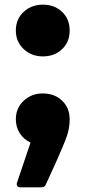

<svg xmlns="http://www.w3.org/2000/svg" viewBox="-20 -570 368 824"><path d="M48 -439Q48 -488 81.5 -519Q115 -550 164 -550Q214 -550 246.5 -519Q279 -488 279 -439Q279 -390 246.5 -359Q214 -328 164 -328Q115 -328 81.5 -359.5Q48 -391 48 -439ZM164 -169Q214 -169 246.5 -138Q279 -107 279 -58Q279 -21 267 14Q255 49 220 127L177 221Q172 234 157 234H68Q58 234 54 228Q50 222 53 214L111 42Q82 28 65 2Q48 -24 48 -58Q48 -106 81.5 -137.5Q115 -169 164 -169Z"/></svg>

Font: LINE Seed JP_TTF ExtraBold
Style: Regular
Weight: 800
Designer: LY Corporation & Fontrix & Fontworks
Version: Version 1.015